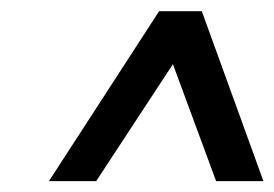

<svg xmlns="http://www.w3.org/2000/svg" viewBox="-20 -739 496 347"><path d="M292.5 -623 370.6 -411.6H456.1L344.7 -718.8H267.6L68.4 -411.6H153.8Z"/></svg>

Font: Winston
Style: Italic
Weight: 400
Italic angle: -8.13011°
Designer: Vernon Adams, Kim Jin-seong, David Berlow, Cristiano Sobral
Foundry: The Winston Project Authors
Version: Version 3.004